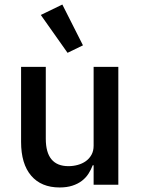

<svg xmlns="http://www.w3.org/2000/svg" viewBox="-20 -815 620 847"><path d="M393 -86H389Q382 -67 370.5 -49Q359 -31 341.5 -17.5Q324 -4 299.5 4Q275 12 243 12Q162 12 117.5 -40Q73 -92 73 -189V-520H182V-203Q182 -82 282 -82Q303 -82 323 -87.5Q343 -93 358.5 -104Q374 -115 383.5 -132Q393 -149 393 -172V-520H502V0H393ZM160 -749 255 -795 346 -615 278 -582Z"/></svg>

Font: IBM Plex Sans Thai Medium
Style: Regular
Weight: 500
Designer: Mike Abbink, Paul van der Laan, Pieter van Rosmalen, Ben Mitchell, Mark Frömberg
Foundry: Bold Monday
Version: Version 1.1